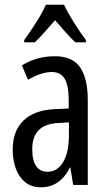

<svg xmlns="http://www.w3.org/2000/svg" viewBox="-20 -786 456 816"><path d="M213 -547Q289 -547 321 -499Q353 -451 353 -362V0H291L279 -74H277Q235 10 154 10Q113 10 86 -12.5Q59 -35 46.5 -71.5Q34 -108 34 -150Q34 -230 80 -274Q126 -318 211 -322L272 -325V-360Q272 -422 255 -451Q238 -480 200 -480Q156 -480 99 -447L73 -508Q136 -547 213 -547ZM225 -263Q117 -257 117 -152Q117 -103 134 -79.5Q151 -56 182 -56Q224 -56 248.5 -97.5Q273 -139 273 -212V-266ZM252 -766Q268 -732 294 -690.5Q320 -649 345 -616V-606H300Q279 -626 258 -650Q237 -674 214 -700Q191 -674 168.5 -648.5Q146 -623 128 -606H83V-616Q110 -653 135.5 -693.5Q161 -734 175 -766Z"/></svg>

Font: Noto Sans ExtraCondensed
Style: Regular
Weight: 400
Width: 2
Designer: Monotype Design Team
Foundry: Monotype Imaging Inc.
Version: Version 2.013; ttfautohint (v1.8.4.7-5d5b)